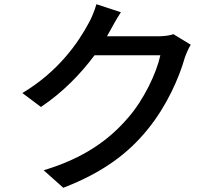

<svg xmlns="http://www.w3.org/2000/svg" viewBox="-20 -836 1040 910"><path d="M553 -778 437 -816C429 -787 412 -746 400 -726C353 -638 260 -499 86 -395L174 -329C279 -399 364 -488 428 -574H740C722 -490 662 -364 588 -279C499 -175 380 -87 187 -29L280 54C467 -18 588 -109 680 -223C770 -333 829 -467 856 -563C863 -583 874 -608 884 -624L802 -674C783 -667 755 -664 727 -664H487L501 -689C512 -709 533 -748 553 -778Z"/></svg>

Font: Noto Sans CJK TC Medium
Style: Regular
Weight: 500
Designer: Ryoko NISHIZUKA 西塚涼子 (kana, bopomofo & ideographs); Paul D. Hunt (Latin, Greek & Cyrillic); Sandoll Communications 산돌커뮤니
Foundry: Adobe
Version: Version 2.004;hotconv 1.0.118;makeotfexe 2.5.65603